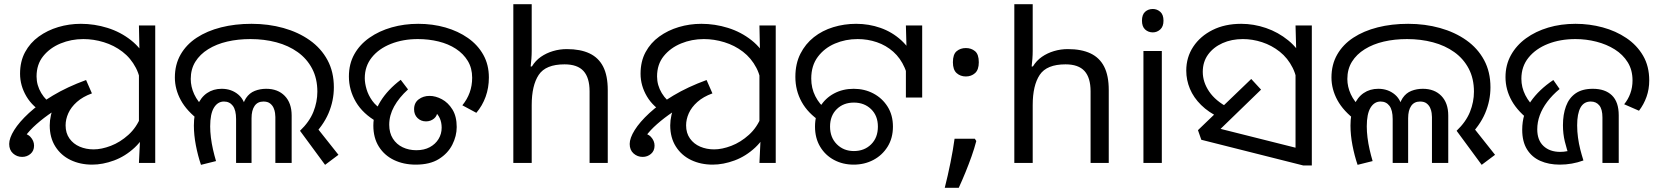

<svg xmlns="http://www.w3.org/2000/svg" viewBox="-20 -780 7946 919"><path d="M421 8Q364 8 318 -14Q272 -36 245 -78.5Q218 -121 218 -180Q218 -203 224 -230Q230 -257 247.5 -285.5Q265 -314 299 -340Q333 -366 388 -386L409 -336Q366 -321 320 -297Q274 -273 231.5 -244.5Q189 -216 155 -186Q121 -156 101 -128Q81 -100 81 -78L67 -144Q108 -144 125.5 -125Q143 -106 143 -83Q143 -58 126 -43.5Q109 -29 86 -29Q61 -29 42.5 -45.5Q24 -62 24 -91Q24 -119 48 -157.5Q72 -196 118.5 -239Q165 -282 233.5 -323Q302 -364 392 -397L420 -333Q376 -317 348 -292Q320 -267 307 -238Q294 -209 294 -180Q294 -143 312.5 -117Q331 -91 361.5 -78Q392 -65 428 -65Q466 -65 510.5 -82Q555 -99 594.5 -134.5Q634 -170 655 -224L694 -180Q670 -116 625 -74Q580 -32 526 -12Q472 8 421 8ZM197 -234Q137 -267 106.5 -318.5Q76 -370 76 -427Q76 -486 100 -530.5Q124 -575 165.5 -605Q207 -635 259 -650.5Q311 -666 367 -666Q432 -666 494.5 -646.5Q557 -627 607 -587.5Q657 -548 686.5 -488Q716 -428 716 -347L655 -345Q655 -408 630.5 -455Q606 -502 566 -532.5Q526 -563 477 -578Q428 -593 379 -593Q321 -593 270 -572Q219 -551 187 -511.5Q155 -472 155 -414Q155 -372 177.5 -334.5Q200 -297 240 -273L197 -234ZM650 -106 645 -144V-471L648 -511L645 -658H723V0H645Z M1416 -154Q1461 -197 1480 -244.5Q1499 -292 1499 -341Q1499 -404 1474 -451.5Q1449 -499 1405 -530.5Q1361 -562 1303 -577.5Q1245 -593 1179 -593Q1119 -593 1067.5 -581Q1016 -569 976.5 -544.5Q937 -520 915 -484.5Q893 -449 893 -402Q893 -365 909.5 -329Q926 -293 963 -258L937 -201Q874 -248 845.5 -300.5Q817 -353 817 -409Q817 -471 844.5 -519Q872 -567 921.5 -599.5Q971 -632 1038 -649Q1105 -666 1184 -666Q1265 -666 1336.5 -646Q1408 -626 1462.5 -587.5Q1517 -549 1547.5 -492.5Q1578 -436 1578 -362Q1578 -298 1552.5 -238Q1527 -178 1471 -123L1485 -184L1600 -39L1536 9ZM942 9Q927 -35 917.5 -84.5Q908 -134 908 -179Q908 -235 924.5 -274.5Q941 -314 971 -334.5Q1001 -355 1041 -355Q1088 -355 1121 -327Q1154 -299 1159 -243H1137Q1141 -286 1157.5 -310.5Q1174 -335 1199.5 -345Q1225 -355 1254 -355Q1310 -355 1343 -321Q1376 -287 1376 -227V0H1298V-220Q1298 -227 1296.5 -239Q1295 -251 1289.5 -263.5Q1284 -276 1272.5 -285Q1261 -294 1241 -294Q1213 -294 1198.5 -273Q1184 -252 1184 -214V0H1110V-210Q1110 -253 1094.5 -273.5Q1079 -294 1052 -294Q1022 -294 1004 -264.5Q986 -235 986 -175Q986 -150 989.5 -121.5Q993 -93 999.5 -64.5Q1006 -36 1014 -9L942 9Z M1650 -414Q1650 -474 1676 -520.5Q1702 -567 1748.5 -599.5Q1795 -632 1855 -649Q1915 -666 1982 -666Q2051 -666 2112 -648.5Q2173 -631 2220 -598Q2267 -565 2293.5 -517.5Q2320 -470 2320 -409Q2320 -360 2304.5 -317Q2289 -274 2260 -240L2193 -276Q2216 -304 2228 -337Q2240 -370 2240 -408Q2240 -454 2219 -488.5Q2198 -523 2162 -546.5Q2126 -570 2079 -581.5Q2032 -593 1980 -593Q1909 -593 1851 -570Q1793 -547 1759.5 -505Q1726 -463 1726 -406Q1726 -382 1734.5 -353Q1743 -324 1762 -297.5Q1781 -271 1813 -253L1786 -196Q1717 -235 1683.5 -292Q1650 -349 1650 -414ZM1767 -179Q1767 -240 1801.5 -295.5Q1836 -351 1898 -398L1933 -352Q1890 -313 1866.5 -270.5Q1843 -228 1843 -183Q1843 -144 1860.5 -116.5Q1878 -89 1907.5 -75Q1937 -61 1973 -61Q2010 -61 2037 -75.5Q2064 -90 2079 -114.5Q2094 -139 2094 -169Q2094 -194 2085 -214Q2076 -234 2060 -246Q2044 -258 2022 -258L2021 -303Q2037 -303 2049 -296Q2061 -289 2067.5 -277.5Q2074 -266 2074 -251Q2074 -226 2057.5 -212.5Q2041 -199 2019 -199Q1995 -199 1978.5 -215Q1962 -231 1962 -257Q1962 -288 1984 -304.5Q2006 -321 2036 -321Q2065 -321 2095 -305Q2125 -289 2145.5 -256Q2166 -223 2166 -172Q2166 -129 2145 -87.5Q2124 -46 2081 -19Q2038 8 1970 8Q1912 8 1866 -14Q1820 -36 1793.5 -78Q1767 -120 1767 -179Z M2525 -537Q2525 -518 2523.5 -498Q2522 -478 2520 -462H2526Q2543 -490 2569 -508Q2595 -526 2627 -535.5Q2659 -545 2693 -545Q2758 -545 2801.5 -524.5Q2845 -504 2867 -461Q2889 -418 2889 -349V0H2802V-343Q2802 -408 2773 -440Q2744 -472 2682 -472Q2592 -472 2558.5 -421.5Q2525 -371 2525 -277V0H2437V-760H2525Z M3391 8Q3334 8 3288 -14Q3242 -36 3215 -78.5Q3188 -121 3188 -180Q3188 -203 3194 -230Q3200 -257 3217.5 -285.5Q3235 -314 3269 -340Q3303 -366 3358 -386L3379 -336Q3336 -321 3290 -297Q3244 -273 3201.5 -244.5Q3159 -216 3125 -186Q3091 -156 3071 -128Q3051 -100 3051 -78L3037 -144Q3078 -144 3095.5 -125Q3113 -106 3113 -83Q3113 -58 3096 -43.5Q3079 -29 3056 -29Q3031 -29 3012.5 -45.5Q2994 -62 2994 -91Q2994 -119 3018 -157.5Q3042 -196 3088.5 -239Q3135 -282 3203.5 -323Q3272 -364 3362 -397L3390 -333Q3346 -317 3318 -292Q3290 -267 3277 -238Q3264 -209 3264 -180Q3264 -143 3282.5 -117Q3301 -91 3331.5 -78Q3362 -65 3398 -65Q3436 -65 3480.5 -82Q3525 -99 3564.5 -134.5Q3604 -170 3625 -224L3664 -180Q3640 -116 3595 -74Q3550 -32 3496 -12Q3442 8 3391 8ZM3167 -234Q3107 -267 3076.5 -318.5Q3046 -370 3046 -427Q3046 -486 3070 -530.5Q3094 -575 3135.5 -605Q3177 -635 3229 -650.5Q3281 -666 3337 -666Q3402 -666 3464.5 -646.5Q3527 -627 3577 -587.5Q3627 -548 3656.5 -488Q3686 -428 3686 -347L3625 -345Q3625 -408 3600.5 -455Q3576 -502 3536 -532.5Q3496 -563 3447 -578Q3398 -593 3349 -593Q3291 -593 3240 -572Q3189 -551 3157 -511.5Q3125 -472 3125 -414Q3125 -372 3147.5 -334.5Q3170 -297 3210 -273L3167 -234ZM3620 -106 3615 -144V-471L3618 -511L3615 -658H3693V0H3615Z M3908 -198Q3847 -238 3817 -292.5Q3787 -347 3787 -412Q3787 -475 3811 -522.5Q3835 -570 3875.5 -602Q3916 -634 3968.5 -650Q4021 -666 4078 -666Q4139 -666 4194.5 -646.5Q4250 -627 4293.5 -587.5Q4337 -548 4362 -488.5Q4387 -429 4387 -348H4330Q4330 -410 4310 -456Q4290 -502 4255.5 -532.5Q4221 -563 4177 -578Q4133 -593 4085 -593Q4027 -593 3976.5 -571.5Q3926 -550 3894.5 -508Q3863 -466 3863 -404Q3863 -358 3882.5 -319.5Q3902 -281 3936 -254L3908 -198ZM4316 -475 4320 -513 4316 -658H4394V-313H4316ZM4066 8Q4014 8 3972 -14.5Q3930 -37 3905.5 -78Q3881 -119 3881 -174Q3881 -229 3905.5 -269.5Q3930 -310 3972 -332.5Q4014 -355 4066 -355Q4118 -355 4160.5 -332.5Q4203 -310 4228.5 -269.5Q4254 -229 4254 -174Q4254 -119 4228.5 -78Q4203 -37 4160.5 -14.5Q4118 8 4066 8ZM4067 -57Q4117 -57 4149.5 -89Q4182 -121 4182 -174Q4182 -226 4149.5 -257.5Q4117 -289 4067 -289Q4017 -289 3985 -257.5Q3953 -226 3953 -174Q3953 -122 3985.5 -89.5Q4018 -57 4067 -57Z M4646 -116 4653 -105Q4644 -70 4630.5 -32Q4617 6 4601.5 44Q4586 82 4569 119H4502Q4517 60 4529.5 -2Q4542 -64 4549 -116ZM4603 -414Q4577 -414 4559 -430Q4541 -446 4541 -482Q4541 -520 4559 -535Q4577 -550 4603 -550Q4629 -550 4647 -535Q4665 -520 4665 -482Q4665 -446 4647 -430Q4629 -414 4603 -414Z M4923 -537Q4923 -518 4921.5 -498Q4920 -478 4918 -462H4924Q4941 -490 4967 -508Q4993 -526 5025 -535.5Q5057 -545 5091 -545Q5156 -545 5199.5 -524.5Q5243 -504 5265 -461Q5287 -418 5287 -349V0H5200V-343Q5200 -408 5171 -440Q5142 -472 5080 -472Q4990 -472 4956.5 -421.5Q4923 -371 4923 -277V0H4835V-760H4923Z M5541 -536V0H5453V-536ZM5498 -737Q5518 -737 5533.5 -723.5Q5549 -710 5549 -681Q5549 -653 5533.5 -639Q5518 -625 5498 -625Q5476 -625 5461 -639Q5446 -653 5446 -681Q5446 -710 5461 -723.5Q5476 -737 5498 -737Z M5818 -217Q5765 -242 5729 -277.5Q5693 -313 5675.5 -355Q5658 -397 5658 -442Q5658 -506 5691.5 -556.5Q5725 -607 5784 -636.5Q5843 -666 5921 -666Q5981 -666 6039.5 -646Q6098 -626 6146.5 -586.5Q6195 -547 6223.5 -487Q6252 -427 6252 -347L6191 -344Q6191 -408 6167.5 -455Q6144 -502 6105.5 -532.5Q6067 -563 6021 -578Q5975 -593 5929 -593Q5875 -593 5831.5 -573.5Q5788 -554 5762.5 -519Q5737 -484 5737 -436Q5737 -387 5767.5 -342Q5798 -297 5859 -265L5818 -217ZM6181 -482 6185 -510 6181 -658H6259V12H6218L5730 -111L5714 -157L5969 -402L6016 -351L5786 -128L5779 -174L6241 -58L6181 -6Z M6952 -154Q6997 -197 7016 -244.5Q7035 -292 7035 -341Q7035 -404 7010 -451.5Q6985 -499 6941 -530.5Q6897 -562 6839 -577.5Q6781 -593 6715 -593Q6655 -593 6603.5 -581Q6552 -569 6512.5 -544.5Q6473 -520 6451 -484.5Q6429 -449 6429 -402Q6429 -365 6445.5 -329Q6462 -293 6499 -258L6473 -201Q6410 -248 6381.5 -300.5Q6353 -353 6353 -409Q6353 -471 6380.5 -519Q6408 -567 6457.5 -599.5Q6507 -632 6574 -649Q6641 -666 6720 -666Q6801 -666 6872.5 -646Q6944 -626 6998.5 -587.5Q7053 -549 7083.5 -492.5Q7114 -436 7114 -362Q7114 -298 7088.5 -238Q7063 -178 7007 -123L7021 -184L7136 -39L7072 9ZM6478 9Q6463 -35 6453.5 -84.5Q6444 -134 6444 -179Q6444 -235 6460.5 -274.5Q6477 -314 6507 -334.5Q6537 -355 6577 -355Q6624 -355 6657 -327Q6690 -299 6695 -243H6673Q6677 -286 6693.5 -310.5Q6710 -335 6735.5 -345Q6761 -355 6790 -355Q6846 -355 6879 -321Q6912 -287 6912 -227V0H6834V-220Q6834 -227 6832.5 -239Q6831 -251 6825.5 -263.5Q6820 -276 6808.5 -285Q6797 -294 6777 -294Q6749 -294 6734.5 -273Q6720 -252 6720 -214V0H6646V-210Q6646 -253 6630.5 -273.5Q6615 -294 6588 -294Q6558 -294 6540 -264.5Q6522 -235 6522 -175Q6522 -150 6525.5 -121.5Q6529 -93 6535.5 -64.5Q6542 -36 6550 -9L6478 9Z M7446 8Q7393 8 7352.5 -10Q7312 -28 7289 -65Q7266 -102 7266 -159Q7266 -235 7306 -293Q7346 -351 7415 -397L7445 -354Q7410 -325 7386 -293Q7362 -261 7350 -228Q7338 -195 7338 -161Q7338 -109 7368 -81Q7398 -53 7448 -53Q7465 -53 7482 -56.5Q7499 -60 7515 -69L7493 -25Q7479 -66 7470 -102.5Q7461 -139 7461 -181Q7461 -232 7475.5 -271.5Q7490 -311 7521.5 -333Q7553 -355 7604 -355Q7663 -355 7695.5 -323.5Q7728 -292 7728 -228V0H7650V-218Q7650 -257 7635 -275.5Q7620 -294 7594 -294Q7561 -294 7545 -265Q7529 -236 7529 -180Q7529 -151 7533 -121.5Q7537 -92 7544 -64.5Q7551 -37 7559 -12Q7532 -2 7503.5 3Q7475 8 7446 8ZM7310 -197Q7246 -244 7216 -297.5Q7186 -351 7186 -411Q7186 -469 7212 -516Q7238 -563 7284 -596.5Q7330 -630 7390.5 -648Q7451 -666 7521 -666Q7588 -666 7651 -649Q7714 -632 7764.5 -598Q7815 -564 7844.5 -513.5Q7874 -463 7874 -395Q7874 -353 7861 -316.5Q7848 -280 7825 -250L7754 -281Q7773 -304 7783.5 -333Q7794 -362 7794 -395Q7794 -445 7771 -482Q7748 -519 7709 -543.5Q7670 -568 7621 -580.5Q7572 -593 7521 -593Q7448 -593 7389.5 -570Q7331 -547 7296.5 -504.5Q7262 -462 7262 -403Q7262 -362 7281 -324.5Q7300 -287 7337 -254L7310 -197Z"/></svg>

Font: hexloriya05
Style: Book
Weight: 400
Designer: Jelle Bosma - Monotype Design Team
Foundry: Monotype Imaging Inc.
Version: Version 2.003